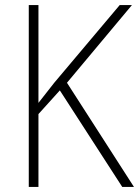

<svg xmlns="http://www.w3.org/2000/svg" viewBox="-20 -734 546 754"><path d="M506 0H460L215 -379L131 -286V0H93V-714H131V-330Q143 -345 158.5 -365Q174 -385 193 -409L450 -714H498L243 -409Z"/></svg>

Font: Noto Sans Gurmukhi SemiCondensed ExtraLight
Style: Regular
Weight: 200
Width: 4
Designer: Jelle Bosma - Monotype Design Team
Foundry: Monotype Imaging Inc.
Version: Version 2.004; ttfautohint (v1.8.4.7-5d5b)